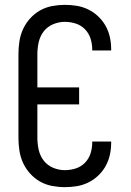

<svg xmlns="http://www.w3.org/2000/svg" viewBox="-20 -763 540 791"><path d="M247 8Q221 8 194.5 3Q168 -2 145 -15Q122 -28 104 -48Q86 -68 75 -92Q64 -116 60 -142.5Q56 -169 56 -195V-540Q56 -566 60 -592.5Q64 -619 75 -643Q86 -667 104 -687Q122 -707 145 -720Q168 -733 194.5 -738Q221 -743 247 -743Q272 -743 296.5 -739Q321 -735 343.5 -724Q366 -713 384.5 -695.5Q403 -678 415 -656.5Q427 -635 432.5 -610.5Q438 -586 438 -561V-555H360V-559Q360 -582 353 -604Q346 -626 330 -642.5Q314 -659 292 -666Q270 -673 247 -673Q222 -673 198.5 -663Q175 -653 160 -633.5Q145 -614 139.5 -589.5Q134 -565 134 -540V-403H306V-333H134V-195Q134 -170 139.5 -145.5Q145 -121 160 -101.5Q175 -82 198.5 -72Q222 -62 247 -62Q270 -62 292 -69Q314 -76 330 -92.5Q346 -109 353 -131Q360 -153 360 -176V-180H438V-174Q438 -149 432.5 -124.5Q427 -100 415 -78.5Q403 -57 384.5 -39.5Q366 -22 343.5 -11Q321 0 296.5 4Q272 8 247 8Z"/></svg>

Font: Iosevka
Style: Regular
Weight: 400
Monospace: yes
Designer: Belleve Invis
Foundry: Belleve Invis
Version: Version 33.2.3; ttfautohint (v1.8.4)